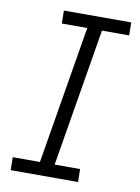

<svg xmlns="http://www.w3.org/2000/svg" viewBox="-84 -792 617 848"><g transform="rotate(10 225.0 -367.5)"><path d="M24 0 23 -58H145L248 -677H134L133 -735H435L436 -677H314L211 -58H325L326 0Z"/></g></svg>

Font: Iosevka Etoile Light
Style: Italic
Weight: 300
Italic angle: -9°
Designer: Belleve Invis
Foundry: Belleve Invis
Version: Version 22.1.2; ttfautohint (v1.8.4)